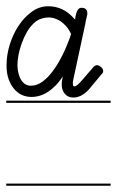

<svg xmlns="http://www.w3.org/2000/svg" viewBox="-20 -610 375 616"><path d="M254 -535 215 -354Q213 -346 214 -339Q214 -334 218 -333Q222 -332 230 -339Q238 -346 247 -357L278 -393Q285 -401 291 -401Q297 -401 304 -395Q311 -389 311 -382Q311 -376 306 -372L275 -335Q247 -297 215 -297Q198 -297 188 -309Q178 -321 178 -339Q178 -352 182 -365Q137 -299 81 -299Q64 -299 50 -305.5Q36 -312 25 -325Q14 -338 7.5 -356.5Q1 -375 1 -400Q1 -434 11.5 -467.5Q22 -501 40 -528Q43 -532 45 -535L50 -542Q65 -560 83 -573Q107 -590 135 -590Q158 -590 179 -580.5Q200 -571 221 -547Q221 -550 222 -556Q223 -562 225 -568.5Q227 -575 231 -580Q235 -585 241 -585Q251 -585 255.5 -580.5Q260 -576 260 -570V-563L255 -542ZM335 -14H0V-21H335ZM335 -280H0V-287H335ZM174 -542Q155 -554 137 -554Q114 -554 96 -542L88 -535L85 -532Q64 -511 49 -469Q36 -432 36 -400Q36 -388 39 -375.5Q42 -363 47.5 -354Q53 -345 61 -340Q69 -335 79 -335Q98 -335 115.5 -347.5Q133 -360 148 -380Q163 -400 176 -424.5Q189 -449 198 -473Q202 -483 204 -488.5Q206 -494 208 -501Q199 -521 183 -535Z"/></svg>

Font: Gruenewald VA 3. Klasse
Style: Regular
Weight: 400
Designer: Peter Wiegel
Foundry: Peter Wiegel, nach dem Schriftentwurf von Dr. H. Gr¸newald
Version: Version 0.007